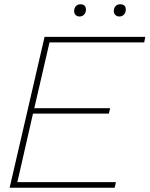

<svg xmlns="http://www.w3.org/2000/svg" viewBox="-20 -876 698 896"><path d="M25 0 188 -704H658L653 -678H211L140 -371H494L488 -346H134L61 -26H521L515 0ZM537 -799Q526 -799 518.5 -806Q511 -813 511 -824Q511 -838 519 -847Q527 -856 541 -856Q567 -856 567 -831Q567 -817 558.5 -808Q550 -799 537 -799ZM351 -799Q340 -799 333 -806Q326 -813 326 -824Q326 -838 334 -847Q342 -856 355 -856Q381 -856 381 -831Q381 -817 372.5 -808Q364 -799 351 -799Z"/></svg>

Font: Prodigy Sans ExtraLight
Style: Italic
Weight: 200
Italic angle: -13°
Designer: Wei Huang
Foundry: Wei Huang
Version: Version 1.003; ttfautohint (v1.8.3)